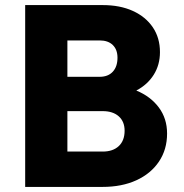

<svg xmlns="http://www.w3.org/2000/svg" viewBox="-20 -735 725 755"><path d="M79 0V-715H384Q452 -715 502.5 -692Q553 -669 581 -627.5Q609 -586 609 -530Q609 -480 584.5 -441Q560 -402 516 -379Q572 -356 604.5 -312.5Q637 -269 637 -210Q637 -147 605 -99.5Q573 -52 516 -26Q459 0 383 0ZM372 -576H245V-433H372Q405 -433 423.5 -453Q442 -473 442 -508Q442 -540 423.5 -558Q405 -576 372 -576ZM245 -139H384Q424 -139 447 -160.5Q470 -182 470 -221Q470 -257 447 -277.5Q424 -298 384 -298H245Z"/></svg>

Font: Wix Madefor Text ExtraBold
Style: Regular
Weight: 800
Designer: Dalton Maag Ltd
Foundry: Dalton Maag Ltd
Version: Version 3.100